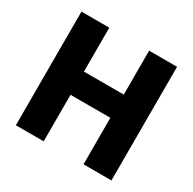

<svg xmlns="http://www.w3.org/2000/svg" viewBox="-143 -787 940 935"><g transform="rotate(30 326.5 -319.5)"><path d="M214.5 -639V0H58V-639ZM595.5 -639V0H438.5V-639ZM148 -261.5V-392H497.5V-261.5Z"/></g></svg>

Font: Anek Devanagari Medium
Style: Bold
Weight: 700
Version: Version 1.003